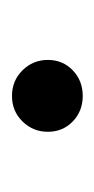

<svg xmlns="http://www.w3.org/2000/svg" viewBox="64 -220 162 330"><g transform="rotate(90 145.0 -55.0)"><path d="M83 -56.3Q83 -30.8 100.8 -12.7Q118.7 5.4 144.9 5.4Q171.1 5.4 188.8 -12.7Q206.5 -30.8 206.5 -56.3Q206.5 -81.8 188.8 -99Q171.1 -116.2 144.9 -116.2Q118.7 -116.2 100.8 -99Q83 -81.8 83 -56.3Z"/></g></svg>

Font: Estedad-FD-VF Thin
Style: Regular
Weight: 100
Designer: Amin Abedi
Version: Version 5.0